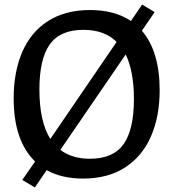

<svg xmlns="http://www.w3.org/2000/svg" viewBox="-20 -774 768 843"><path d="M681 -378Q681 -263 643 -175.5Q605 -88 529.5 -39Q454 10 345 10Q251 10 185 -27L133 49L78 16L134 -65Q40 -156 40 -342Q40 -459 78 -546.5Q116 -634 191.5 -682Q267 -730 376 -730Q482 -730 555 -682L604 -754L659 -721L603 -639Q681 -548 681 -378ZM201 -164 492 -590Q439 -643 346 -643Q244 -643 198.5 -579Q153 -515 153 -381Q153 -240 201 -164ZM568 -339Q568 -460 532 -535L245 -116Q296 -77 375 -77Q477 -77 522.5 -141Q568 -205 568 -339Z"/></svg>

Font: Enriqueta Medium
Style: Regular
Weight: 500
Designer: Viviana Monsalve, Gustavo Ibarra
Foundry: 72Puntos
Version: Version 2.000